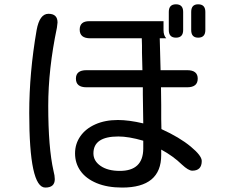

<svg xmlns="http://www.w3.org/2000/svg" viewBox="-20 -807 1040 888"><path d="M793.9 -632.8Q760.7 -632.8 760.7 -668V-752Q760.7 -787.1 793.9 -787.1Q827.1 -787.1 827.1 -752V-668Q827.1 -632.8 793.9 -632.8ZM896.5 -632.8Q864.3 -632.8 864.3 -668V-752Q864.3 -787.1 896.5 -787.1Q929.7 -787.1 929.7 -752V-668Q929.7 -632.8 896.5 -632.8ZM204.1 -743.2Q246.1 -743.2 246.1 -703.1L243.2 -678.7Q203.1 -487.3 203.1 -317.4Q203.1 -124 227.5 -16.6Q233.4 5.9 233.4 21.5Q233.4 60.5 189.5 60.5Q115.2 60.5 115.2 -284.2Q115.2 -470.7 149.4 -668Q163.1 -743.2 204.1 -743.2ZM845.7 -482.4Q894.5 -482.4 894.5 -443.4Q894.5 -403.3 845.7 -403.3H724.6L725.6 -322.3V-256.8L726.6 -210Q810.5 -171.9 862.3 -128.9Q913.1 -86.9 913.1 -62.5Q913.1 -17.6 869.1 -17.6Q851.6 -17.6 821.3 -45.9Q781.2 -85 725.6 -115.2V-89.8Q725.6 60.5 544.9 60.5Q476.6 60.5 427.2 40Q377.9 19.5 352.5 -16.1Q327.1 -51.8 327.1 -97.7Q327.1 -141.6 351.6 -176.8Q376 -211.9 420.9 -231.9Q465.8 -252 525.4 -252Q576.2 -252 642.6 -236.3L640.6 -371.1V-403.3H379.9Q331.1 -403.3 331.1 -443.4Q331.1 -482.4 379.9 -482.4H638.7L636.7 -563.5V-596.7L635.7 -629.9H397.5Q348.6 -629.9 348.6 -669.9Q348.6 -709 392.6 -709H736.3V-668Q736.3 -642.6 749 -629.9H718.8L722.7 -482.4ZM527.3 -175.8Q412.1 -175.8 412.1 -97.7Q412.1 -62.5 445.3 -39.6Q478.5 -16.6 534.2 -16.6Q641.6 -16.6 642.6 -119.1V-156.2Q575.2 -175.8 527.3 -175.8Z"/></svg>

Font: FakePearl
Style: Regular
Weight: 400
Version: Version 1.2